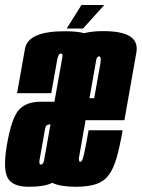

<svg xmlns="http://www.w3.org/2000/svg" viewBox="-42 -728 557 753"><path d="M71 4.5Q6 4.5 -12.5 -31.5Q-31 -67.5 -14.5 -162Q3.5 -265.5 32.2 -297.2Q61 -329 116.5 -329H171.5Q191 -438 203.5 -509Q203 -515.5 199.5 -517Q198.5 -518 196.5 -518Q186.5 -518 182.2 -493Q178 -468 159 -362.5H25Q44 -468.5 56 -537Q68 -605.5 212 -605.5Q258.5 -605.5 288.5 -598Q320 -606 363.5 -606Q466.5 -606 488 -564Q497 -547 493 -523Q478.5 -440.5 454 -302.5Q450 -278 446 -256.5H293.5L267 -105.5Q267.5 -95.5 271 -94Q272 -93.5 273 -93.5Q280.5 -93.5 286.8 -120.2Q293 -147 305.5 -217H439Q427.5 -151.5 415 -108.2Q402.5 -65 383.8 -40.5Q365 -16 334.2 -5.8Q303.5 4.5 255.5 4.5Q195 4.5 163 -11Q132.5 4.5 71 4.5ZM336 -496Q327 -445.5 317.5 -391.5L309 -343H327.5Q346 -444 351 -475Q356 -503 349 -506.5Q348 -507 346.5 -507Q340.5 -507 336 -496ZM130.5 -97Q141.5 -158 156 -240H151.5Q138 -240 134.8 -223Q131.5 -206 123 -156Q117 -124 113.5 -103Q110.5 -86 116 -83Q117 -82.5 118.5 -82.5Q126.5 -82.5 130.5 -97ZM219.5 -616 277.5 -708.5H367L283.5 -616Z"/></svg>

Font: Anybody UltraCondensed Regular
Style: Bold Italic
Weight: 700
Width: 1
Italic angle: -10°
Designer: Tyler Finck
Foundry: Etcetera Type Company
Version: Version 1.010; ttfautohint (v1.8.3) -l 8 -r 50 -G 200 -x 14 